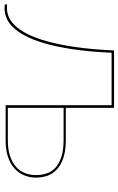

<svg xmlns="http://www.w3.org/2000/svg" viewBox="142 -676 535 868"><g transform="rotate(90 410.0 -242.5)"><path d="M612 -10Q652 -10 681.5 -19.8Q711 -29.5 730.2 -46.5Q749.5 -63.5 758.8 -86.8Q768 -110 768 -137.5Q768 -163.5 760.2 -186.2Q752.5 -209 734 -225.8Q715.5 -242.5 685 -252.2Q654.5 -262 609 -262H464V-10ZM609 -272Q659 -272 691.8 -260.5Q724.5 -249 744 -230.2Q763.5 -211.5 771.5 -187.5Q779.5 -163.5 779.5 -138.5Q779.5 -109 769 -83.8Q758.5 -58.5 737.8 -39.8Q717 -21 685.5 -10.5Q654 0 612 0H452V-479H215Q210.5 -379 199.2 -304.2Q188 -229.5 172.2 -175.8Q156.5 -122 137.5 -87Q118.5 -52 97.8 -31.5Q77 -11 55.8 -3Q34.5 5 14.5 5Q10 5 3 4.2Q-4 3.5 -4 2V-6H14.5Q33 -6 53 -14.2Q73 -22.5 92.8 -43.2Q112.5 -64 130.5 -99.2Q148.5 -134.5 163.5 -188.2Q178.5 -242 189.2 -316.2Q200 -390.5 204.5 -490H464V-272Z"/></g></svg>

Font: Lato 2
Style: Regular
Weight: 100
Designer: Lukasz Dziedzic with Adam Twardoch and Botio Nikoltchev
Foundry: tyPoland Lukasz Dziedzic
Version: Version 2.015; 2015-08-06; http://www.latofonts.com/